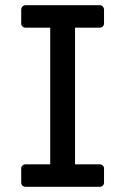

<svg xmlns="http://www.w3.org/2000/svg" viewBox="-20 -722 485 742"><path d="M79 0Q72 0 67 -4.5Q62 -9 62 -16V-71Q62 -78 67 -82.5Q72 -87 79 -87H174V-615H79Q72 -615 67 -619.5Q62 -624 62 -631V-685Q62 -692 67 -697Q72 -702 79 -702H365Q372 -702 377 -697Q382 -692 382 -685V-631Q382 -624 377 -619.5Q372 -615 365 -615H270V-87H365Q372 -87 377 -82.5Q382 -78 382 -71V-16Q382 -9 377 -4.5Q372 0 365 0Z"/></svg>

Font: Miriam Libre Medium
Style: Regular
Weight: 500
Version: Version 2.000